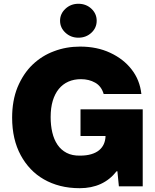

<svg xmlns="http://www.w3.org/2000/svg" viewBox="-20 -983 818 1013"><path d="M400.6 9.9Q345.5 9.9 298.1 -2.1Q250.7 -14.2 211.5 -36.8Q172.2 -59.3 141.7 -91.4Q111.2 -123.6 89.5 -163.7Q44 -247.5 44 -362.2Q44 -452.1 72.4 -522.4Q103 -595.5 152.3 -642.4Q201.7 -689.3 264.2 -712.4Q328.8 -737.2 402.7 -737.2Q491.8 -737.2 561.4 -704.5Q631.4 -671.9 673.7 -617.5Q717.7 -561.8 725.9 -487.2H527Q514.6 -528.8 481.9 -546.9Q449.6 -565.3 407 -565.3Q370 -565.3 340.6 -552.2Q311.1 -539.1 290.3 -513.7Q269.5 -488.3 258.3 -451Q247.2 -413.7 247.2 -365.1Q247.2 -321.7 255.9 -284.4Q264.6 -247.2 283.2 -219.6Q301.8 -192.1 331.1 -176.7Q360.4 -161.2 402 -161.9Q436.1 -161.9 461.3 -169.4Q486.5 -176.8 503 -190.5Q519.5 -204.2 527.9 -223.2Q536.2 -242.2 536.9 -265.6H404.8V-406.2H733V0H607.2L599.4 -79.5H595.2Q525.2 9.9 400.6 9.9ZM393.5 -784.1Q353.7 -784.1 325.3 -810.4Q296.9 -836.6 296.9 -873.6Q296.9 -910.5 325.3 -936.8Q353.7 -963.1 393.5 -963.1Q434.3 -963.1 462.4 -936.8Q490.1 -910.5 490.1 -873.6Q490.1 -836.3 462.4 -810.4Q434.3 -784.1 393.5 -784.1Z"/></svg>

Font: Linik Sans Black
Style: Regular
Weight: 900
Designer: Fonts by Rasmus Andersson / Changes by Cristiano Sobral with parts from Marc Monis
Foundry: rsms
Version: Version 3.020; ttfautohint (v1.6)